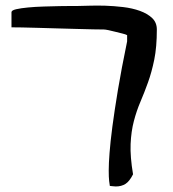

<svg xmlns="http://www.w3.org/2000/svg" viewBox="-20 -672 626 694"><path d="M439.5 -533.2V-544.9Q434.6 -547.9 422.4 -550.8Q410.2 -553.7 397 -557.1Q383.8 -560.5 372.1 -563Q360.4 -565.4 355.5 -565.4Q342.8 -565.4 316.9 -565.9Q291 -566.4 257.8 -567.4Q224.6 -568.4 188.5 -569.3Q152.3 -570.3 119.1 -571.3Q85.9 -572.3 59.6 -572.8Q33.2 -573.2 21.5 -573.2V-627.9Q21.5 -634.8 38.6 -638.7Q55.7 -642.6 81.5 -645Q107.4 -647.5 138.2 -648.4Q168.9 -649.4 195.8 -649.9Q222.7 -650.4 240.7 -650.4Q258.8 -650.4 261.7 -650.4Q276.4 -650.4 302.7 -651.4Q329.1 -652.3 360.4 -651.4Q391.6 -650.4 424.8 -646.5Q458 -642.6 485.4 -632.8Q512.7 -623 529.8 -606.9Q546.9 -590.8 546.9 -565.4Q546.9 -502 537.6 -456.5Q528.3 -411.1 515.1 -374.5Q502 -337.9 487.8 -304.7Q473.6 -271.5 463.9 -234.4Q454.1 -197.3 452.1 -151.4Q450.2 -105.5 460.9 -42Q448.2 -16.6 433.6 -7.3Q418.9 2 398.4 2Q393.6 2 386.2 1Q378.9 0 377 0Q376 -4.9 374.5 -18.1Q373 -31.2 373 -56.2Q373 -81.1 376 -119.6Q378.9 -158.2 386.2 -214.4Q393.6 -270.5 406.2 -346.7Q418.9 -422.9 439.5 -522.5Z"/></svg>

Font: Gloria Hallelujah
Style: Regular
Weight: 400
Designer: Kimberly Geswein
Foundry: Kimberly Geswein
Version: Version 1.004 2010